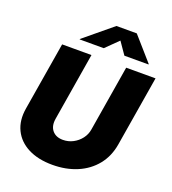

<svg xmlns="http://www.w3.org/2000/svg" viewBox="-168 -1079 1085 1213"><g transform="rotate(20 375.0 -472.5)"><path d="M323.7 8.8Q227.5 8.8 160.2 -25.6Q92.8 -60.1 62.5 -122.6Q32.2 -185.1 45.9 -268.1L122.1 -727.5H319.3L244.1 -272Q235.8 -221.2 260.5 -191.7Q285.2 -162.1 332 -162.1Q368.7 -162.1 400.1 -178.7Q431.6 -195.3 452.9 -223.1Q474.1 -251 479.5 -284.7L552.7 -727.5H750L671.9 -255.4Q658.2 -172.4 610.4 -113Q562.5 -53.7 488.8 -22.5Q415 8.8 323.7 8.8ZM377.4 -794.9H215.3L215.8 -797.9L404.8 -954.1H541.5L678.7 -797.9L678.2 -794.9H516.1L460 -876Z"/></g></svg>

Font: Inter Black
Style: Italic
Weight: 900
Italic angle: -9.39999°
Designer: Rasmus Andersson
Foundry: rsms
Version: Version 4.000;git-a52131595